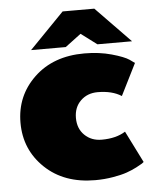

<svg xmlns="http://www.w3.org/2000/svg" viewBox="-52 -744 646 805"><g transform="rotate(-5 271.0 -341.5)"><path d="M308.3 -700H375L520.8 -550H375L308.3 -600L241.7 -550H95.8L241.7 -700ZM316.7 -516.7Q379.2 -516.7 431.2 -502.1Q483.3 -487.5 504.2 -473.3L525 -458.3L458.3 -325Q419.2 -350 358.3 -350Q315 -350 286.7 -322.5Q258.3 -295 258.3 -250Q258.3 -205 286.7 -177.5Q315 -150 358.3 -150Q419.2 -150 458.3 -175L525 -41.7Q522.5 -39.2 517.1 -35.4Q511.7 -31.7 492.5 -21.7Q473.3 -11.7 450.8 -3.8Q428.3 4.2 392.1 10.4Q355.8 16.7 316.7 16.7Q185.8 16.7 105.4 -60Q25 -136.7 25 -250Q25 -363.3 105.4 -440Q185.8 -516.7 316.7 -516.7Z"/></g></svg>

Font: BoonTook
Style: Regular
Weight: 400
Designer: Sungsit Sawaiwan
Foundry: FontUni
Version: Version 3.0